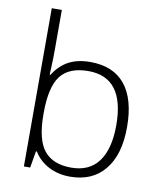

<svg xmlns="http://www.w3.org/2000/svg" viewBox="-86 -829 766 908"><g transform="rotate(10 297.5 -375.0)"><path d="M137.2 -759.8V-568.8Q137.2 -521.5 135.3 -489.7L133.8 -448.2H137.2Q167.5 -496.1 210.2 -518.6Q252.9 -541 313 -541Q423.8 -541 480.5 -471.2Q537.1 -401.4 537.1 -267.6Q537.1 -133.8 477.1 -62Q418.5 9.8 311 9.8Q254.4 9.8 209 -13.7Q163.6 -37.1 137.2 -80.1H132.8L119.1 0H88.9V-759.8ZM137.2 -266.1V-257.8Q137.2 -137.7 179.4 -85.4Q221.7 -33.2 309.3 -33.2Q397 -33.2 441.2 -93.5Q485.4 -153.8 485.4 -267.1Q485.4 -497.1 312 -497.1Q218.8 -497.1 178 -443.4Q137.2 -389.6 137.2 -266.1Z"/></g></svg>

Font: Open Sans Hebrew Light
Style: Regular
Weight: 300
Foundry: Ascender Corporation, Yanek Iontef
Version: Version 2.001;PS 002.001;hotconv 1.0.70;makeotf.lib2.5.58329